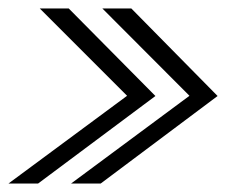

<svg xmlns="http://www.w3.org/2000/svg" viewBox="-28 -474 569 454"><path d="M140 -40H210L486.5 -247L282.5 -454H214L420 -247.5ZM-8 -40H62L339.5 -247L134.5 -454H66L272.5 -247.5Z"/></svg>

Font: Anybody SemiExpanded Light
Style: Italic
Weight: 300
Width: 6
Italic angle: -10°
Version: Version 1.113;gftools[0.9.25]